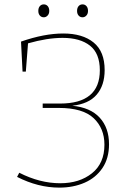

<svg xmlns="http://www.w3.org/2000/svg" viewBox="-20 -851 611 877"><path d="M478 -192Q478 -128 448 -83.5Q418 -39 366.5 -16.5Q315 6 251 6Q154 6 58 -43L68 -62Q162 -14 255 -14Q343 -14 400 -59.5Q457 -105 457 -190Q457 -265 407.5 -311.5Q358 -358 249 -358H175V-378H254Q436 -378 436 -530Q436 -607 391 -642.5Q346 -678 266 -678Q196 -678 108 -653L98 -524H83L76 -661Q182 -698 269 -698Q357 -698 407.5 -657Q458 -616 458 -531Q458 -461 421.5 -418.5Q385 -376 310 -368Q393 -360 435.5 -313.5Q478 -267 478 -192ZM155 -801Q155 -815 162 -823Q169 -831 180 -831Q191 -831 198 -823Q205 -815 205 -801Q205 -788 197.5 -780Q190 -772 180 -772Q169 -772 162 -780Q155 -788 155 -801ZM332 -801Q332 -815 339 -823Q346 -831 357 -831Q368 -831 375 -823Q382 -815 382 -801Q382 -788 374.5 -780Q367 -772 357 -772Q346 -772 339 -780Q332 -788 332 -801Z"/></svg>

Font: Bitter Pro Thin
Style: Regular
Weight: 250
Designer: Sol Matas, and Bitter project Authors
Foundry: Sol Matas
Version: Version 1.010